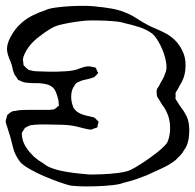

<svg xmlns="http://www.w3.org/2000/svg" viewBox="-34 -601 681 671"><path d="M579 -41Q557 -24 530 -12Q503 0 480 11Q460 19 439.5 26Q419 33 397 38Q386 43 359.5 46Q333 49 301.5 50Q270 51 243.5 50Q217 49 206 46Q195 43 172 35Q149 27 122 15.5Q95 4 72 -9Q49 -22 38 -33Q31 -42 25.5 -51.5Q20 -61 16 -71Q12 -82 9.5 -93.5Q7 -105 4 -115Q1 -127 -3 -138.5Q-7 -150 -10 -161Q-11 -165 -12.5 -169Q-14 -173 -14 -177Q-14 -181 -12.5 -185Q-11 -189 -10 -193Q-10 -197 -9 -198Q-8 -200 -7 -200.5Q-6 -201 -5 -202Q-2 -204 1 -207Q4 -210 8 -211Q11 -213 15 -213Q19 -213 22 -214Q32 -216 42.5 -216.5Q53 -217 63 -217H126Q131 -217 136.5 -217Q142 -217 147 -218Q153 -218 155 -219Q157 -220 159.5 -222Q162 -224 164 -225Q165 -227 168 -229Q171 -231 172 -232L171 -240Q171 -248 169.5 -253.5Q168 -259 166 -266Q164 -273 160.5 -281Q157 -289 152 -294Q146 -300 137.5 -303.5Q129 -307 121 -308Q106 -311 90.5 -310.5Q75 -310 59 -312Q47 -313 36 -319Q35 -320 32.5 -320.5Q30 -321 29 -322Q28 -324 26.5 -326.5Q25 -329 24 -330Q23 -332 21 -334.5Q19 -337 17 -340Q13 -348 11 -357Q9 -366 7 -374Q3 -386 -2 -397.5Q-7 -409 -9 -422Q-12 -445 3.5 -473Q19 -501 38 -518Q56 -535 79 -546.5Q102 -558 124 -565Q135 -571 160 -574.5Q185 -578 213.5 -579.5Q242 -581 267 -580.5Q292 -580 303 -578Q326 -576 353 -571.5Q380 -567 402 -558Q423 -550 441.5 -538Q460 -526 480 -515Q495 -507 511 -500.5Q527 -494 542 -486Q562 -476 578 -460Q594 -444 603 -424Q615 -402 614.5 -370.5Q614 -339 602 -316Q598 -309 594 -302Q590 -295 586 -287Q585 -285 583 -282.5Q581 -280 580 -277Q579 -275 579.5 -271.5Q580 -268 580 -266Q580 -264 579.5 -261.5Q579 -259 579 -257Q580 -254 582.5 -250.5Q585 -247 586 -245Q592 -234 600 -224Q608 -214 614 -202Q624 -187 626.5 -163Q629 -139 625 -115Q621 -91 609 -76Q604 -66 596 -58Q588 -50 579 -41ZM85 -53Q103 -38 119 -29Q130 -19 152.5 -11.5Q175 -4 200.5 0Q226 4 248 6Q270 8 281 9Q296 9 323.5 8Q351 7 378 3.5Q405 0 420 -6Q435 -13 461.5 -30Q488 -47 513.5 -67Q539 -87 550 -102Q561 -125 560.5 -155.5Q560 -186 549 -208Q544 -220 536.5 -230Q529 -240 523 -251Q520 -256 517 -260.5Q514 -265 514 -270Q514 -274 513.5 -278.5Q513 -283 514 -287Q515 -291 517.5 -294.5Q520 -298 522 -301Q527 -312 533.5 -322.5Q540 -333 543 -344Q551 -359 546 -386Q541 -413 528 -440Q515 -467 500 -482Q479 -498 452 -506.5Q425 -515 402 -520Q387 -525 361 -527Q335 -529 309 -529.5Q283 -530 268 -529Q253 -528 229 -524.5Q205 -521 181 -515.5Q157 -510 142 -500Q120 -487 96.5 -468Q73 -449 59 -426Q55 -419 51 -410.5Q47 -402 46 -393Q46 -389 47 -385Q48 -381 48 -377Q48 -374 49 -372Q50 -371 52 -369.5Q54 -368 55 -366Q57 -364 60 -361.5Q63 -359 66 -357Q70 -355 74 -355Q78 -354 82 -353Q86 -352 90 -352Q105 -351 135.5 -350.5Q166 -350 196.5 -352Q227 -354 242 -361Q250 -364 260 -367Q270 -370 279 -369Q283 -369 289 -367Q291 -366 295 -366Q299 -366 300 -364Q302 -363 303.5 -358Q305 -353 306 -351Q307 -350 308 -349Q309 -348 309 -346Q309 -345 307.5 -344Q306 -343 305 -341Q303 -339 300 -336Q297 -333 295 -331Q292 -330 288 -329Q284 -328 282 -327Q272 -324 261.5 -322Q251 -320 241 -315Q239 -314 236 -312.5Q233 -311 231 -309Q229 -307 227 -303Q225 -299 223 -297Q216 -285 215 -269Q214 -253 218 -239Q219 -236 220 -232.5Q221 -229 222 -226Q227 -217 235.5 -210.5Q244 -204 254 -201Q262 -198 270 -196.5Q278 -195 285 -193Q287 -192 290.5 -192Q294 -192 295 -190Q298 -189 301 -185.5Q304 -182 306 -180Q307 -179 308.5 -178.5Q310 -178 310 -176Q311 -175 309.5 -171Q308 -167 308 -165Q307 -164 307 -161Q307 -158 306 -156Q305 -155 301 -154Q297 -153 295 -152L285 -148Q283 -148 279.5 -148.5Q276 -149 274 -149Q264 -151 255 -153.5Q246 -156 237 -158Q215 -164 182.5 -165Q150 -166 127 -166Q117 -166 106.5 -166Q96 -166 85 -165Q82 -164 78.5 -164Q75 -164 72 -163Q68 -162 64.5 -160Q61 -158 57 -156Q56 -155 55 -155Q54 -155 53 -154Q52 -153 51 -150.5Q50 -148 48 -146Q47 -144 45 -141Q43 -138 42 -136L43 -125Q44 -114 48 -104Q52 -94 58 -85Q63 -77 70 -69Q77 -61 85 -53Z"/></svg>

Font: Rubik Vinyl
Style: Regular
Weight: 400
Designer: Hubert and Fischer, NaN
Foundry: Hubert and Fischer, NaN
Version: Version 2.200